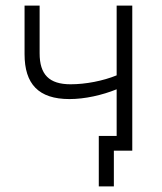

<svg xmlns="http://www.w3.org/2000/svg" viewBox="-20 -540 582 688"><path d="M388 128V0H454V-520H398V-270C349 -250 287 -238 233 -238C156 -238 122 -273 122 -349V-520H68V-346C68 -239 118 -185 229 -185C284 -185 346 -199 398 -220V-53H334V128Z"/></svg>

Font: Fixel Text Light
Style: Regular
Weight: 300
Width: 4
Designer: AlfaBravo + MacPaw
Foundry: Kyrylo Tkachov, Marchela Mozhyna, Serhii Makarenko, Maria Weinstein, Zakhar Kryvoshyya
Version: Version 1.211